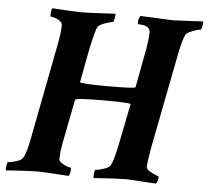

<svg xmlns="http://www.w3.org/2000/svg" viewBox="-62 -698 819 754"><g transform="rotate(5 348.0 -321.0)"><path d="M-11.7 3.9Q-12.7 2.9 -12.7 -2Q-12.7 -8.8 -10.7 -19Q-8.8 -29.3 -6.8 -29.3Q3.9 -29.3 24.9 -35.6Q45.9 -42 50.8 -50.8Q58.6 -63.5 64.5 -84Q70.3 -104.5 75.2 -131.8L148.4 -510.7Q157.2 -557.6 157.2 -582Q157.2 -596.7 139.2 -605Q121.1 -613.3 110.4 -613.3Q109.4 -613.3 109.4 -617.2Q109.4 -640.6 115.2 -646.5Q129.9 -645.5 153.3 -644Q176.8 -642.6 199.7 -641.6Q222.7 -640.6 234.4 -640.6Q252 -640.6 363.3 -646.5V-641.6Q363.3 -633.8 360.8 -623.5Q358.4 -613.3 355.5 -613.3Q350.6 -613.3 337.4 -609.4Q324.2 -605.5 312.5 -600.1Q300.8 -594.7 297.9 -589.8Q293.9 -584 289.1 -566.4Q284.2 -548.8 280.3 -531.7Q276.4 -514.6 274.4 -506.8L248 -367.2Q248 -364.3 269 -362.8Q290 -361.3 315.9 -360.8Q341.8 -360.4 357.4 -360.4Q465.8 -360.4 466.8 -366.2L494.1 -510.7Q499 -537.1 501 -556.2Q502.9 -575.2 502.9 -585.9Q502.9 -613.3 456.1 -613.3Q454.1 -613.3 454.1 -619.1Q454.1 -638.7 461.9 -646.5L590.8 -640.6L709 -646.5V-640.6Q709 -631.8 706.5 -622.6Q704.1 -613.3 700.2 -613.3Q696.3 -613.3 683.6 -609.4Q670.9 -605.5 659.2 -600.1Q647.5 -594.7 644.5 -589.8Q632.8 -567.4 621.1 -506.8L548.8 -135.7Q543.9 -108.4 541 -88.4Q538.1 -68.4 538.1 -57.6Q538.1 -50.8 547.9 -43.9Q557.6 -37.1 569.3 -32.2Q581.1 -27.3 587.9 -24.4Q587.9 -8.8 580.1 3.9Q576.2 3.9 559.6 2.9Q543 2 522.5 0.5Q502 -1 484.4 -2Q466.8 -2.9 460 -2.9Q444.3 -2.9 417 -1.5Q389.6 0 365.7 1.5Q341.8 2.9 334 3.9Q333 2.9 333 -2Q333 -9.8 334.5 -19.5Q335.9 -29.3 337.9 -29.3Q348.6 -29.3 370.1 -36.1Q391.6 -43 396.5 -51.8Q401.4 -59.6 407.2 -79.6Q413.1 -99.6 419.9 -131.8L453.1 -296.9V-297.9Q453.1 -303.7 345.7 -303.7Q236.3 -303.7 234.4 -295.9L203.1 -135.7Q198.2 -110.4 195.8 -90.8Q193.4 -71.3 193.4 -57.6Q193.4 -51.8 202.6 -44.9Q211.9 -38.1 223.1 -33.7Q234.4 -29.3 240.2 -29.3Q242.2 -29.3 242.2 -24.4Q242.2 -5.9 235.4 3.9Q221.7 2.9 196.8 1.5Q171.9 0 147.9 -1.5Q124 -2.9 111.3 -2.9Q95.7 -2.9 69.3 -1.5Q43 0 19.5 1.5Q-3.9 2.9 -11.7 3.9Z"/></g></svg>

Font: Crimson Text
Style: Bold Italic
Weight: 700
Italic angle: -11°
Designer: Sebastian Kosch
Foundry: Sebastian Kosch
Version: Version 1.100; ttfautohint (v1.8.4)